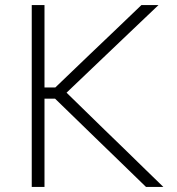

<svg xmlns="http://www.w3.org/2000/svg" viewBox="-20 -733 696 753"><path d="M104.5 0V-713H154.5V-390H197L332 -519.5Q379.5 -565 426.5 -609.5Q473 -654 534.5 -713H601.5Q541.5 -656 484.8 -602Q428 -548 372 -494.5L241 -369.5L387.5 -226.5Q424.5 -190.5 467 -149.5Q509 -108.5 549 -69.5Q589 -30 620.5 0H552.5Q497 -54 448.5 -101Q400 -148 354 -192.5L196 -346H154.5V0Z"/></svg>

Font: Heraclito ExtraLight
Style: Regular
Weight: 200
Designer: Kostas Bartsokas (font) & Cristiano Sobral (main changes)
Foundry: Kostas Bartsokas (font) & Cristiano Sobral (main changes)
Version: Version 1.00;July 8, 2020;FontCreator 13.0.0.2655 64-bit